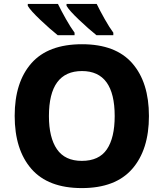

<svg xmlns="http://www.w3.org/2000/svg" viewBox="-20 -951 836 981"><path d="M398 10Q226 10 140.5 -88Q55 -186 55 -359Q55 -531 140.5 -628Q226 -725 399 -725Q571 -725 656 -627.5Q741 -530 741 -358Q741 -186 655.5 -88Q570 10 398 10ZM398 -129Q486 -129 526 -188Q566 -247 566 -358Q566 -588 399 -588Q230 -588 230 -358Q230 -248 271 -188.5Q312 -129 398 -129ZM361 -784V-771H275Q235 -803 185.5 -850Q136 -897 122 -921V-931H276Q293 -896 317 -853.5Q341 -811 361 -784ZM559 -784V-771H473Q433 -803 383.5 -850Q334 -897 320 -921V-931H474Q491 -896 515 -853.5Q539 -811 559 -784Z"/></svg>

Font: Noto Sans UI ExtraBold
Style: Regular
Weight: 800
Designer: Monotype Design Team
Foundry: Monotype Imaging Inc.
Version: Version 1.001